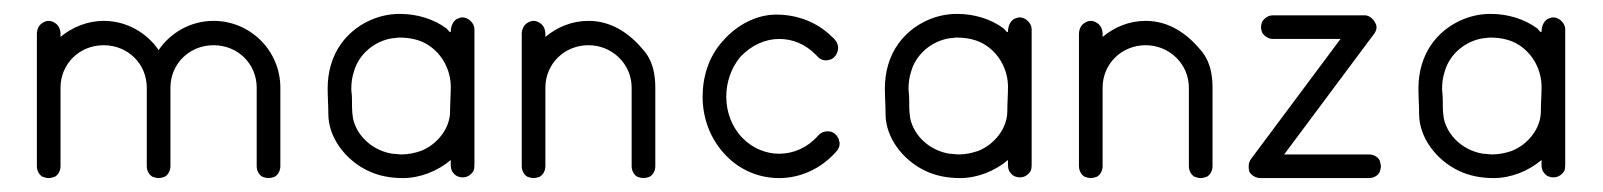

<svg xmlns="http://www.w3.org/2000/svg" viewBox="-20 -256 2305 276"><path d="M129 -226C106 -226 84 -217 67 -203V-207C67 -214 64 -220 59 -223C56 -225 53 -226 50 -226C47 -226 44 -225 41 -223C36 -220 33 -214 33 -207V-150V-130V-17C33 -11 36 -5 41 -2C44 -1 47 0 50 0C53 0 56 -1 59 -2C64 -5 67 -11 67 -17V-130C67 -164 94 -191 129 -191C164 -191 191 -164 191 -130V-17C191 -11 194 -5 199 -2C202 -1 205 0 208 0C211 0 214 -1 217 -2C222 -5 225 -11 225 -17V-130C225 -164 252 -191 287 -191C322 -191 349 -164 349 -130V-17C349 -11 352 -5 357 -2C360 -1 363 0 366 0C369 0 372 -1 375 -2C380 -5 383 -11 383 -17V-130C383 -183 340 -226 287 -226C254 -226 225 -209 208 -184C191 -209 162 -226 129 -226Z M554 -236C522 -236 490 -220 471 -194C457 -175 451 -152 451 -129C451 -117 452 -104 452 -92C452 -58 477 -26 508 -11C524 -3 542 0 559 0C584 0 609 -10 628 -26C628 -20 627 -12 632 -7C635 -3 640 -1 645 -1C650 -1 655 -3 659 -8C662 -11 662 -16 662 -21V-214C662 -223 653 -231 645 -231C643 -231 642 -231 640 -230C632 -228 628 -219 628 -211C628 -207 623 -214 622 -215C603 -229 579 -236 555 -236ZM554 -202C569 -202 584 -199 596 -191C616 -178 628 -155 628 -131C628 -120 627 -108 627 -96C627 -71 608 -48 585 -39C576 -36 567 -34 557 -34C553 -34 548 -35 544 -35C519 -39 497 -56 489 -80C486 -89 486 -100 486 -110C486 -123 485 -122 485 -128C485 -137 486 -145 489 -154C496 -178 518 -197 544 -201C547 -201 551 -202 554 -202Z M826 -226C802 -226 781 -217 764 -203V-207C764 -214 761 -220 756 -223C753 -225 750 -226 747 -226C744 -226 741 -225 738 -223C733 -220 730 -214 730 -207V-150V-130V-17C730 -11 733 -5 738 -2C741 -1 744 0 747 0C750 0 753 -1 756 -2C761 -5 764 -11 764 -17V-130C764 -164 791 -191 826 -191C860 -191 888 -164 888 -130V-17C888 -11 891 -5 896 -2C899 -1 902 0 905 0C908 0 911 -1 914 -2C919 -5 922 -11 922 -17V-130C922 -164 910 -178 905 -184C885 -208 859 -226 826 -226Z M1096 -235C1068 -235 1040 -221 1019 -197C999 -175 990 -146 990 -117C990 -86 1001 -55 1025 -31C1046 -10 1073 0 1100 0C1130 0 1160 -13 1182 -38C1185 -41 1187 -45 1187 -50C1187 -52 1186 -53 1186 -55C1184 -61 1179 -66 1173 -67C1167 -68 1160 -66 1156 -61C1141 -44 1121 -35 1100 -35C1082 -35 1063 -42 1048 -57C1032 -73 1024 -95 1024 -117C1024 -138 1031 -158 1044 -174C1060 -191 1080 -200 1100 -200C1119 -200 1137 -193 1152 -178L1155 -175C1159 -170 1166 -168 1172 -170C1178 -171 1182 -176 1184 -182C1186 -188 1184 -195 1180 -199C1179 -201 1177 -202 1176 -203C1154 -225 1125 -235 1096 -235Z M1355 -236C1323 -236 1291 -220 1272 -194C1258 -175 1252 -152 1252 -129C1252 -117 1253 -104 1253 -92C1253 -58 1278 -26 1309 -11C1325 -3 1343 0 1360 0C1385 0 1410 -10 1429 -26C1429 -20 1428 -12 1433 -7C1436 -3 1441 -1 1446 -1C1451 -1 1456 -3 1460 -8C1463 -11 1463 -16 1463 -21V-214C1463 -223 1454 -231 1446 -231C1444 -231 1443 -231 1441 -230C1433 -228 1429 -219 1429 -211C1429 -207 1424 -214 1423 -215C1404 -229 1380 -236 1356 -236ZM1355 -202C1370 -202 1385 -199 1397 -191C1417 -178 1429 -155 1429 -131C1429 -120 1428 -108 1428 -96C1428 -71 1409 -48 1386 -39C1377 -36 1368 -34 1358 -34C1354 -34 1349 -35 1345 -35C1320 -39 1298 -56 1290 -80C1287 -89 1287 -100 1287 -110C1287 -123 1286 -122 1286 -128C1286 -137 1287 -145 1290 -154C1297 -178 1319 -197 1345 -201C1348 -201 1352 -202 1355 -202Z M1627 -226C1603 -226 1582 -217 1565 -203V-207C1565 -214 1562 -220 1557 -223C1554 -225 1551 -226 1548 -226C1545 -226 1542 -225 1539 -223C1534 -220 1531 -214 1531 -207V-150V-130V-17C1531 -11 1534 -5 1539 -2C1542 -1 1545 0 1548 0C1551 0 1554 -1 1557 -2C1562 -5 1565 -11 1565 -17V-130C1565 -164 1592 -191 1627 -191C1661 -191 1689 -164 1689 -130V-17C1689 -11 1692 -5 1697 -2C1700 -1 1703 0 1706 0C1709 0 1712 -1 1715 -2C1720 -5 1723 -11 1723 -17V-130C1723 -164 1711 -178 1706 -184C1686 -208 1660 -226 1627 -226Z M1810 -234C1804 -234 1799 -231 1795 -226C1792 -220 1792 -214 1795 -208C1799 -203 1804 -200 1810 -200H1907L1778 -27C1776 -24 1775 -21 1775 -17C1775 -15 1775 -12 1776 -9C1779 -4 1785 0 1792 0H1948C1954 0 1960 -3 1963 -8C1964 -11 1965 -14 1965 -17C1965 -20 1964 -23 1963 -26C1960 -31 1954 -34 1948 -34H1826L1955 -207C1959 -212 1960 -218 1957 -223C1954 -229 1948 -234 1942 -234Z M2122 -236C2090 -236 2058 -220 2039 -194C2025 -175 2019 -152 2019 -129C2019 -117 2020 -104 2020 -92C2020 -58 2045 -26 2076 -11C2092 -3 2110 0 2127 0C2152 0 2177 -10 2196 -26C2196 -20 2195 -12 2200 -7C2203 -3 2208 -1 2213 -1C2218 -1 2223 -3 2227 -8C2230 -11 2230 -16 2230 -21V-214C2230 -223 2221 -231 2213 -231C2211 -231 2210 -231 2208 -230C2200 -228 2196 -219 2196 -211C2196 -207 2191 -214 2190 -215C2171 -229 2147 -236 2123 -236ZM2122 -202C2137 -202 2152 -199 2164 -191C2184 -178 2196 -155 2196 -131C2196 -120 2195 -108 2195 -96C2195 -71 2176 -48 2153 -39C2144 -36 2135 -34 2125 -34C2121 -34 2116 -35 2112 -35C2087 -39 2065 -56 2057 -80C2054 -89 2054 -100 2054 -110C2054 -123 2053 -122 2053 -128C2053 -137 2054 -145 2057 -154C2064 -178 2086 -197 2112 -201C2115 -201 2119 -202 2122 -202Z"/></svg>

Font: LetsTrace
Style: basic
Weight: 500
Version: Version 002.000